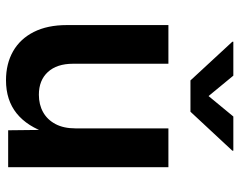

<svg xmlns="http://www.w3.org/2000/svg" viewBox="-100 -700 806 647"><g transform="rotate(90 303.5 -376.0)"><path d="M250 7.3Q194.3 7.3 152.3 -16.6Q110.4 -40.5 87.2 -86.4Q64 -132.3 64 -197.8V-540H194.3V-218.8Q194.3 -164.1 222.2 -133.8Q250 -103.5 298.8 -103.5Q332 -103.5 357.4 -117.7Q382.8 -131.8 397.5 -159.4Q412.1 -187 412.1 -226.6V-540H543V0H418.5L417 -134.8H429.2Q406.2 -64.5 361.6 -28.6Q316.9 7.3 250 7.3ZM234.4 -758.8 303.2 -675.3 372.1 -758.8H487.3V-755.4L356 -614.3H250.5L120.1 -755.4V-758.8Z"/></g></svg>

Font: V-Inter
Style: SemiBold-600
Weight: 600
Designer: Rasmus Andersson
Foundry: rsms
Version: Version 4.000;git-4146feb